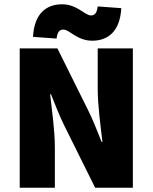

<svg xmlns="http://www.w3.org/2000/svg" viewBox="-20 -876 712 896"><path d="M72 0H236V-188C236 -268 222 -362 214 -436H218C238 -386 258 -334 280 -290L424 0H600V-650H436V-462C436 -382 450 -284 458 -214H454C434 -264 414 -316 392 -360L248 -650H72ZM410 -686C483 -686 540 -728 546 -838L436 -846C432 -812 420 -804 404 -804C376 -804 340 -856 270 -856C197 -856 140 -814 134 -704L244 -696C248 -730 260 -738 276 -738C304 -738 340 -686 410 -686Z"/></svg>

Font: Source Sans Pro Black
Style: Regular
Weight: 900
Designer: Paul D. Hunt
Foundry: Adobe Systems Incorporated
Version: Version 3.006;hotconv 1.0.111;makeotfexe 2.5.65597